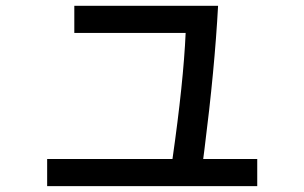

<svg xmlns="http://www.w3.org/2000/svg" viewBox="-20 -615 1040 656"><path d="M233.9 -595.2H725.1Q713.4 -378.9 678.7 -106L674.3 -71.8H858.9V21H141.1V-71.8H569.3Q606.9 -335 614.3 -502.4H233.9Z"/></svg>

Font: BIZ UDGothic
Style: Bold
Weight: 700
Monospace: yes
Designer: TypeBank Co., Ltd.
Foundry: Morisawa Inc.
Version: Version 1.05